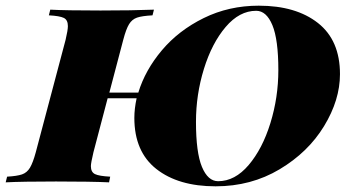

<svg xmlns="http://www.w3.org/2000/svg" viewBox="-68 -642 1240 676"><path d="M1129 -381Q1129 -290 1073 -198Q1017 -106 916.5 -46Q816 14 691 14Q560 14 482.5 -47Q405 -108 405 -227Q405 -259 413 -296H311L261 -106Q252 -68 252 -57Q252 -36 266.5 -29Q281 -22 320 -20L316 0Q252 -3 129 -3Q10 -3 -48 0L-43 -20Q-8 -22 9.5 -28Q27 -34 37.5 -51.5Q48 -69 58 -106L163 -502Q171 -536 171 -550Q171 -572 156.5 -579Q142 -586 104 -588L109 -608Q164 -605 286 -605Q399 -605 474 -608L469 -588Q432 -586 414.5 -580Q397 -574 386.5 -557Q376 -540 366 -502L317 -316H419Q443 -395 502 -465Q561 -535 649.5 -578.5Q738 -622 843 -622Q974 -622 1051.5 -561Q1129 -500 1129 -381ZM912 -395Q912 -503 891 -553.5Q870 -604 834 -604Q775 -604 726.5 -547Q678 -490 650 -399.5Q622 -309 622 -213Q622 -105 643 -54.5Q664 -4 700 -4Q759 -4 807.5 -61Q856 -118 884 -208.5Q912 -299 912 -395Z"/></svg>

Font: Playfair Display SC Black
Style: Italic
Weight: 900
Italic angle: -14°
Designer: Claus Eggers Sørensen
Foundry: Claus Eggers Sørensen
Version: Version 1.200; ttfautohint (v1.6)